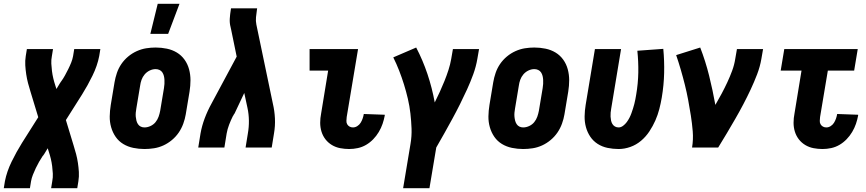

<svg xmlns="http://www.w3.org/2000/svg" viewBox="-56 -779 4576 1014"><path d="M-36 215 -30 178Q-25 152 -16 126Q-7 100 5.5 74.5Q18 49 31.5 24.5Q45 0 60 -24L146 -160L105 -295Q98 -317 92 -340Q86 -363 82.5 -386.5Q79 -410 77.5 -434Q76 -458 80 -483L86 -520H224L218 -483Q214 -463 215 -443Q216 -423 218.5 -403.5Q221 -384 225.5 -365Q230 -346 236 -328L242 -309L262 -342Q263 -343 264 -344.5Q265 -346 266 -348L267 -349Q278 -364 287 -380.5Q296 -397 304.5 -414Q313 -431 320 -448.5Q327 -466 330 -483L336 -520H474L468 -483Q463 -457 454 -431Q445 -405 432.5 -379.5Q420 -354 406.5 -329.5Q393 -305 378 -281L292 -145L333 -10Q340 12 346 35Q352 58 355.5 81.5Q359 105 360.5 129Q362 153 358 178L352 215H214L220 178Q224 158 223 138Q222 118 219.5 98.5Q217 79 212.5 60Q208 41 202 23L196 4L176 37Q174 38 173.5 39.5Q173 41 172 43L170 44Q160 59 150.5 75.5Q141 92 133 109Q125 126 118 143.5Q111 161 108 178L102 215Z M707 8Q677 8 648 2Q619 -4 595 -18.5Q571 -33 555 -56Q539 -79 531 -107Q523 -135 523.5 -164.5Q524 -194 529 -225L549 -345Q553 -369 561.5 -394Q570 -419 585 -441Q600 -463 621 -480.5Q642 -498 666.5 -509Q691 -520 716 -524Q741 -528 766 -528Q796 -528 825 -522Q854 -516 878 -501.5Q902 -487 918.5 -464Q935 -441 942.5 -413Q950 -385 950 -355.5Q950 -326 945 -295L925 -175Q921 -151 912 -126Q903 -101 888 -79Q873 -57 852 -39.5Q831 -22 807 -11Q783 0 757.5 4Q732 8 707 8ZM707 -106Q723 -106 739 -113.5Q755 -121 765.5 -134Q776 -147 781.5 -162.5Q787 -178 790 -194L810 -314Q812 -325 812.5 -336Q813 -347 812.5 -357.5Q812 -368 809.5 -378Q807 -388 801.5 -396.5Q796 -405 786.5 -409.5Q777 -414 766 -414Q750 -414 734.5 -406.5Q719 -399 708 -386Q697 -373 691.5 -357.5Q686 -342 684 -326L664 -206Q662 -195 661 -184Q660 -173 661 -162.5Q662 -152 664.5 -142Q667 -132 672.5 -123.5Q678 -115 687 -110.5Q696 -106 707 -106ZM738 -600 777 -759H892L832 -600Z M991 0 1003 -74Q1010 -114 1025 -154Q1040 -194 1061 -232L1194 -480L1164 -626Q1164 -628 1163 -630Q1162 -632 1162 -635Q1156 -657 1157.5 -680.5Q1159 -704 1163 -728L1164 -735H1302L1301 -728Q1298 -708 1296 -688Q1294 -668 1298 -649L1385 -232Q1394 -194 1396 -154Q1398 -114 1391 -74L1379 0H1241L1253 -74Q1259 -108 1258.5 -142.5Q1258 -177 1251 -209L1234 -288L1183 -180Q1181 -178 1180.5 -176.5Q1180 -175 1179 -174L1178 -173Q1177 -171 1176.5 -169.5Q1176 -168 1175 -167L1174 -166Q1163 -144 1154 -120.5Q1145 -97 1141 -74L1129 0Z M1788 8Q1764 8 1740.5 3.5Q1717 -1 1697 -13Q1677 -25 1663 -43Q1649 -61 1642 -83.5Q1635 -106 1635 -130.5Q1635 -155 1640 -180L1677 -406H1579V-520H1835L1775 -161Q1774 -151 1773.5 -141Q1773 -131 1777.5 -123Q1782 -115 1790 -110.5Q1798 -106 1808 -106Q1820 -106 1831 -113Q1842 -120 1848.5 -130.5Q1855 -141 1859 -152.5Q1863 -164 1865 -175V-177L1976 -173V-169Q1972 -147 1964.5 -125Q1957 -103 1944.5 -82Q1932 -61 1915 -43.5Q1898 -26 1877.5 -14Q1857 -2 1834 3Q1811 8 1788 8Z M2212 215H2073L2112 -19Q2119 -60 2117.5 -100Q2116 -140 2111.5 -179.5Q2107 -219 2098 -257.5Q2089 -296 2077.5 -333Q2066 -370 2052 -406Q2038 -442 2021 -476L2142 -528Q2177 -461 2201.5 -388Q2226 -315 2240 -238Q2254 -266 2267 -294.5Q2280 -323 2291.5 -351.5Q2303 -380 2312.5 -409.5Q2322 -439 2327 -468L2336 -520H2474L2465 -468Q2458 -427 2443.5 -387Q2429 -347 2411 -307.5Q2393 -268 2373.5 -229Q2354 -190 2333 -151.5Q2312 -113 2291 -75.5Q2270 -38 2248 0Z M2707 8Q2677 8 2648 2Q2619 -4 2595 -18.5Q2571 -33 2555 -56Q2539 -79 2531 -107Q2523 -135 2523.5 -164.5Q2524 -194 2529 -225L2549 -345Q2553 -369 2561.5 -394Q2570 -419 2585 -441Q2600 -463 2621 -480.5Q2642 -498 2666.5 -509Q2691 -520 2716 -524Q2741 -528 2766 -528Q2796 -528 2825 -522Q2854 -516 2878 -501.5Q2902 -487 2918.5 -464Q2935 -441 2942.5 -413Q2950 -385 2950 -355.5Q2950 -326 2945 -295L2925 -175Q2921 -151 2912 -126Q2903 -101 2888 -79Q2873 -57 2852 -39.5Q2831 -22 2807 -11Q2783 0 2757.5 4Q2732 8 2707 8ZM2707 -106Q2723 -106 2739 -113.5Q2755 -121 2765.5 -134Q2776 -147 2781.5 -162.5Q2787 -178 2790 -194L2810 -314Q2812 -325 2812.5 -336Q2813 -347 2812.5 -357.5Q2812 -368 2809.5 -378Q2807 -388 2801.5 -396.5Q2796 -405 2786.5 -409.5Q2777 -414 2766 -414Q2750 -414 2734.5 -406.5Q2719 -399 2708 -386Q2697 -373 2691.5 -357.5Q2686 -342 2684 -326L2664 -206Q2662 -195 2661 -184Q2660 -173 2661 -162.5Q2662 -152 2664.5 -142Q2667 -132 2672.5 -123.5Q2678 -115 2687 -110.5Q2696 -106 2707 -106Z M3211 8Q3181 8 3152.5 2Q3124 -4 3100.5 -19Q3077 -34 3061.5 -57Q3046 -80 3038.5 -107.5Q3031 -135 3031.5 -165Q3032 -195 3037 -225L3086 -520H3224L3172 -206Q3170 -195 3169 -184.5Q3168 -174 3168.5 -163.5Q3169 -153 3171 -143Q3173 -133 3178 -124.5Q3183 -116 3191.5 -111Q3200 -106 3211 -106Q3223 -106 3234.5 -114.5Q3246 -123 3254 -134Q3262 -145 3268 -156.5Q3274 -168 3278.5 -180.5Q3283 -193 3287 -205.5Q3291 -218 3294 -230Q3297 -242 3299.5 -254.5Q3302 -267 3304 -280Q3314 -338 3315 -396Q3316 -454 3310 -511L3447 -521Q3453 -458 3451.5 -393.5Q3450 -329 3439 -264Q3434 -234 3426 -203Q3418 -172 3405 -142.5Q3392 -113 3373.5 -85Q3355 -57 3329.5 -35.5Q3304 -14 3273 -3Q3242 8 3211 8Z M3599 0Q3606 -43 3602.5 -85.5Q3599 -128 3592.5 -169Q3586 -210 3578.5 -250.5Q3571 -291 3561 -331Q3551 -371 3539.5 -410.5Q3528 -450 3515 -488L3642 -528Q3670 -456 3689 -379.5Q3708 -303 3722 -225Q3739 -254 3755 -284Q3771 -314 3785 -344Q3799 -374 3810.5 -405Q3822 -436 3827 -468L3836 -520H3974L3965 -468Q3958 -427 3942.5 -386.5Q3927 -346 3908.5 -306.5Q3890 -267 3869.5 -228Q3849 -189 3827 -151Q3805 -113 3782.5 -75Q3760 -37 3737 0Z M4288 8Q4264 8 4240.5 3.5Q4217 -1 4197 -13Q4177 -25 4163 -43Q4149 -61 4142 -83.5Q4135 -106 4135 -130.5Q4135 -155 4140 -180L4177 -406H4067L4086 -520H4474L4455 -406H4316L4275 -161Q4274 -151 4273.5 -141Q4273 -131 4277.5 -123Q4282 -115 4290 -110.5Q4298 -106 4308 -106Q4320 -106 4331 -113Q4342 -120 4348.5 -130.5Q4355 -141 4359 -152.5Q4363 -164 4365 -175V-177L4476 -173V-169Q4472 -147 4464.5 -125Q4457 -103 4444.5 -82Q4432 -61 4415 -43.5Q4398 -26 4377.5 -14Q4357 -2 4334 3Q4311 8 4288 8Z"/></svg>

Font: Iosevka Term Curly Heavy
Style: Italic
Weight: 900
Italic angle: -9°
Designer: Belleve Invis
Foundry: Belleve Invis
Version: Version 32.3.0